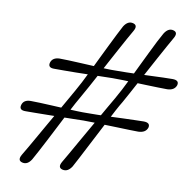

<svg xmlns="http://www.w3.org/2000/svg" viewBox="-79 -782 864 864"><g transform="rotate(10 353.0 -350.0)"><path d="M291.5 -344Q281.5 -327 267.2 -300.8Q253 -274.5 236.8 -243.2Q220.5 -212 204 -179.2Q187.5 -146.5 171.5 -116Q155.5 -85.5 142.2 -60.2Q129 -35 120 -19.5Q102.5 8.5 78.5 2.5Q54 -3.5 70.5 -32Q80 -47.5 94.2 -72.2Q108.5 -97 125.8 -127.5Q143 -158 161.5 -190.2Q180 -222.5 197.8 -253.5Q215.5 -284.5 230.5 -311Q245.5 -337.5 255.5 -355Q266 -373 279.8 -399.5Q293.5 -426 308.5 -457Q323.5 -488 339.2 -520.5Q355 -553 370 -583.5Q385 -614 397.5 -639Q410 -664 418.5 -679.5Q436.5 -708 461 -701.5Q485 -695 467.5 -666Q458 -649.5 444 -624.5Q430 -599.5 413.8 -569.2Q397.5 -539 380.2 -507Q363 -475 346.5 -444.2Q330 -413.5 315.8 -387.5Q301.5 -361.5 291.5 -344ZM411.5 -442Q392.5 -441.5 365.5 -441Q338.5 -440.5 308 -439.8Q277.5 -439 247.2 -438.5Q217 -438 191 -438Q165 -438 148 -438Q116 -437 123 -462.5Q130.5 -486.5 162.5 -487.5Q179.5 -487.5 204.8 -486.5Q230 -485.5 259.5 -484Q289 -482.5 319.2 -481Q349.5 -479.5 376.2 -478.5Q403 -477.5 422.5 -478Q442 -478 468.2 -478.5Q494.5 -479 524.2 -480Q554 -481 583.2 -482.2Q612.5 -483.5 637.2 -484.2Q662 -485 678.5 -485Q711 -485 704.5 -461Q696 -436.5 663 -435.5Q646 -435.5 621.5 -436.2Q597 -437 568.2 -437.8Q539.5 -438.5 510.5 -439.8Q481.5 -441 455.8 -441.5Q430 -442 411.5 -442ZM475.5 -344Q465 -327 451 -300.8Q437 -274.5 421 -243.2Q405 -212 388 -179.5Q371 -147 355.2 -116.2Q339.5 -85.5 326.2 -60.2Q313 -35 304.5 -19.5Q286.5 8.5 262 2.5Q238 -3.5 254.5 -32Q263.5 -47.5 277.8 -72.2Q292 -97 309.2 -127.5Q326.5 -158 345 -190.2Q363.5 -222.5 381.2 -253.5Q399 -284.5 414 -311Q429 -337.5 439.5 -355Q450 -373 463.8 -399.5Q477.5 -426 492.8 -457.2Q508 -488.5 523.5 -520.8Q539 -553 553.8 -583.2Q568.5 -613.5 581.2 -638.5Q594 -663.5 603 -679Q621 -708 645 -701.5Q669 -695 651 -665.5Q641.5 -649.5 627.8 -624.2Q614 -599 597.5 -569Q581 -539 563.8 -506.8Q546.5 -474.5 530 -444Q513.5 -413.5 499.5 -387.5Q485.5 -361.5 475.5 -344ZM317 -231.5Q298 -231 271 -230.5Q244 -230 213.5 -229.5Q183 -229 152.5 -228.5Q122 -228 96 -227.8Q70 -227.5 53 -227.5Q21.5 -227 28.5 -252Q35.5 -277 68 -277Q85 -277 110.2 -276Q135.5 -275 165 -273.5Q194.5 -272 224.8 -270.5Q255 -269 281.8 -268Q308.5 -267 328.5 -267.5Q347 -267.5 373.5 -268Q400 -268.5 429.8 -269.5Q459.5 -270.5 488.5 -271.8Q517.5 -273 542.5 -273.5Q567.5 -274 583.5 -274.5Q616 -274.5 610 -250.5Q601.5 -226 568 -225Q551.5 -225 526.8 -225.8Q502 -226.5 473.5 -227.5Q445 -228.5 416 -229.2Q387 -230 361.2 -230.8Q335.5 -231.5 317 -231.5Z"/></g></svg>

Font: Fraunces SemiBold
Style: Italic
Weight: 600
Italic angle: -16°
Version: Version 1.000;[b76b70a41]